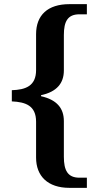

<svg xmlns="http://www.w3.org/2000/svg" viewBox="-20 -780 477 926"><path d="M315 126H399V77H363C306 77 288 41 288 -24V-196C288 -258 254 -299 178 -316V-321C254 -337 288 -379 288 -440V-611C288 -676 306 -711 363 -711H399V-760H315C210 -760 154 -707 154 -615V-442C154 -365 103 -347 37 -345V-291C103 -288 154 -271 154 -193V-20C154 69 210 126 315 126Z"/></svg>

Font: Noto Serif Ethiopic SemiBold
Style: Regular
Weight: 600
Designer: Monotype Design Team
Foundry: Monotype Imaging Inc.
Version: Version 2.102